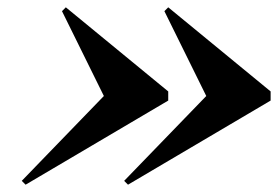

<svg xmlns="http://www.w3.org/2000/svg" viewBox="-20 -650 760 525"><path d="M264 -387.5 39.5 -155.5 50 -145 440 -375V-400L160 -630L149.5 -619.5ZM544 -387.5 319.5 -155.5 330 -145 720 -375V-400L440 -630L429.5 -619.5Z"/></svg>

Font: Bodoni* 11pt
Style: Bold Italic
Weight: 700
Italic angle: -13°
Version: Version 2.3